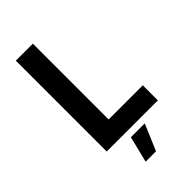

<svg xmlns="http://www.w3.org/2000/svg" viewBox="-268 -778 1046 1046"><g transform="rotate(-45 255.0 -255.5)"><path d="M82 0V-700.2H212.9V-116.2H476.1V0ZM192.9 189 230 38.1H336.9L272.9 189Z"/></g></svg>

Font: Fixel Text SemiBold
Style: Regular
Weight: 600
Width: 4
Designer: AlfaBravo + MacPaw
Foundry: Kyrylo Tkachov, Marchela Mozhyna, Serhii Makarenko, Maria Weinstein, Zakhar Kryvoshyya
Version: Version 1.211